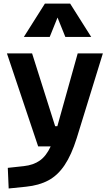

<svg xmlns="http://www.w3.org/2000/svg" viewBox="-20 -815 626 1069"><path d="M28.3 234.4 23.4 119.6 112.8 109.9Q166.5 104 202.1 78.6Q237.8 53.2 262.2 0H192.4L18.6 -517.6H158.7L287.1 -112.3H299.3L412.6 -517.6H552.7L407.2 -45.9Q377.9 47.4 339.8 104.2Q301.8 161.1 249.5 189.2Q197.3 217.3 124.5 224.6ZM112.8 -609.4 230 -794.9H370.6L487.8 -609.4H343.8L300.3 -717.3L256.8 -609.4Z"/></svg>

Font: CaskaydiaMono NF
Style: Bold
Weight: 700
Designer: Aaron Bell
Foundry: Saja Typeworks
Version: Version 2111.001; ttfautohint (v1.8.4);Nerd Fonts 3.1.1